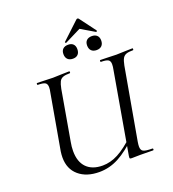

<svg xmlns="http://www.w3.org/2000/svg" viewBox="-161 -1031 1049 1165"><g transform="rotate(-20 363.5 -448.5)"><path d="M99 -147Q99 -165 102 -186L165 -544Q169 -561 169 -576Q169 -598 156 -605.5Q143 -613 108 -613Q106 -613 106 -619Q106 -625 108 -625L150 -624Q188 -622 211 -622Q235 -622 273 -624L317 -625Q319 -625 319 -619Q319 -613 317 -613Q287 -613 271.5 -607Q256 -601 248.5 -586.5Q241 -572 235 -542L179 -221Q173 -190 173 -162Q173 -92 209.5 -55Q246 -18 313 -18Q363 -18 413 -44Q463 -70 531 -134L541 -124Q466 -51 406 -19.5Q346 12 281 12Q198 12 148.5 -30.5Q99 -73 99 -147ZM481 -19 572 -542Q576 -561 576 -577Q576 -598 563 -605.5Q550 -613 516 -613Q514 -613 514 -619Q514 -625 516 -625L559 -624Q597 -622 620 -622Q643 -622 681 -624L725 -625Q727 -625 727 -619Q727 -613 725 -613Q695 -613 680 -607.5Q665 -602 657 -588Q649 -574 643 -544L561 -81Q558 -63 558 -51Q558 -27 573 -19.5Q588 -12 631 -12Q635 -12 635 -6Q635 0 631 0L548 -1L493 0Q483 0 481 -3Q479 -6 481 -19ZM472 -735Q472 -756 484 -767.5Q496 -779 518 -779Q539 -779 551 -767.5Q563 -756 563 -735Q563 -713 551 -701Q539 -689 518 -689Q496 -689 484 -701Q472 -713 472 -735ZM319 -735Q319 -756 331 -767.5Q343 -779 365 -779Q386 -779 397.5 -767.5Q409 -756 409 -735Q409 -713 397.5 -701Q386 -689 365 -689Q343 -689 331 -701Q319 -713 319 -735ZM353 -801 463 -904Q468 -909 472 -909Q478 -909 481 -904L558 -801V-800Q558 -797 555.5 -794.5Q553 -792 551 -794L463 -846L359 -794Q357 -793 354 -796Q351 -799 353 -801Z"/></g></svg>

Font: Cormorant Infant Medium
Style: Italic
Weight: 500
Italic angle: -10°
Designer: Christian Thalmann (Catharsis Fonts)
Foundry: Catharsis Fonts
Version: Version 4.000